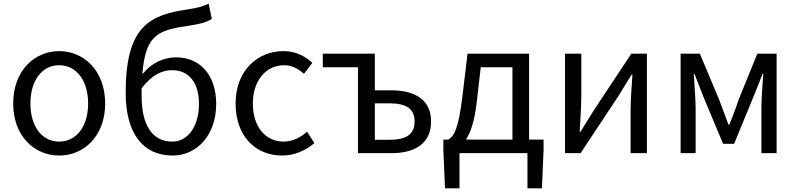

<svg xmlns="http://www.w3.org/2000/svg" viewBox="-20 -836 4350 1048"><path d="M303 13C436 13 554 -91 554 -271C554 -452 436 -557 303 -557C170 -557 52 -452 52 -271C52 -91 170 13 303 13ZM303 -63C209 -63 146 -146 146 -271C146 -396 209 -480 303 -480C397 -480 461 -396 461 -271C461 -146 397 -63 303 -63Z M922 13C1053 13 1160 -96 1160 -269C1160 -428 1070 -523 942 -523C873 -523 805 -492 757 -430C774 -657 850 -672 1025 -698C1070 -705 1108 -714 1136 -733L1119 -816C1085 -801 1066 -794 1006 -785C799 -754 666 -697 666 -329C666 -110 759 13 922 13ZM753 -354C810 -429 866 -453 919 -453C1014 -453 1066 -381 1066 -269C1066 -146 1005 -63 921 -63C810 -63 753 -154 753 -312Z M1520 13C1585 13 1647 -13 1696 -55L1656 -117C1622 -87 1578 -63 1528 -63C1428 -63 1360 -146 1360 -271C1360 -396 1432 -480 1531 -480C1573 -480 1608 -461 1639 -433L1685 -493C1647 -527 1598 -557 1527 -557C1387 -557 1266 -452 1266 -271C1266 -91 1376 13 1520 13Z M1934 0H2117C2245 0 2333 -53 2333 -173C2333 -291 2245 -343 2117 -343H2026V-543H1742V-469H1934ZM2026 -73V-272H2107C2199 -272 2243 -241 2243 -173C2243 -104 2199 -73 2107 -73Z M2488 0H2859V192H2938L2947 -17V-74H2868V-543H2532L2503 -302C2481 -127 2457 -91 2426 -74H2400V-17L2409 192H2488ZM2523 -74C2549 -112 2571 -177 2583 -285L2604 -469H2777V-74Z M3064 0H3149L3355 -311C3375 -344 3406 -394 3427 -428H3432C3427 -357 3422 -285 3422 -227V0H3511V-543H3426L3220 -232C3200 -199 3169 -149 3148 -116H3144C3148 -186 3153 -259 3153 -316V-543H3064Z M3695 0H3777V-245C3777 -293 3770 -376 3767 -432H3771C3787 -390 3805 -344 3821 -304L3927 -51H3987L4091 -304C4107 -344 4126 -389 4142 -432H4146C4142 -376 4136 -293 4136 -245V0H4219V-543H4114L4010 -288C3996 -242 3978 -199 3961 -156H3956C3941 -199 3923 -242 3907 -288L3800 -543H3695Z"/></svg>

Font: Noto Sans KR
Style: Regular
Weight: 400
Designer: Ryoko NISHIZUKA 西塚涼子 (kana, bopomofo & ideographs); Paul D. Hunt (Latin, Greek & Cyrillic); Sandoll Communications 산돌커뮤니
Foundry: Adobe
Version: Version 2.004;hotconv 1.0.118;makeotfexe 2.5.65603